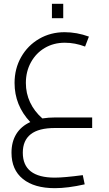

<svg xmlns="http://www.w3.org/2000/svg" viewBox="-20 -668 567 1002"><path d="M99 129Q99 259 266 259Q314 259 412 246L422 294Q334 314 266 314Q159 314 99.5 266Q40 218 40 129Q40 72 65 31.5Q90 -9 138 -31Q56 -118 56 -235Q56 -310 90.5 -370.5Q125 -431 184.5 -465.5Q244 -500 317 -500Q381 -500 444 -477L424 -425Q372 -445 318 -445Q260 -445 214 -418Q168 -391 141.5 -343Q115 -295 115 -235Q115 -181 137 -134Q159 -87 201 -50Q234 -55 267 -55H461V0H267Q182 0 140.5 32.5Q99 65 99 129ZM251 -648H310V-573H251Z"/></svg>

Font: Cairo Light
Style: Regular
Weight: 300
Designer: Mohamed Gaber, Accademia di Belle Arti di Urbino and others
Foundry: Kief Type Foundry, Accademia di Belle Arti di Urbino and others
Version: Version 3.011